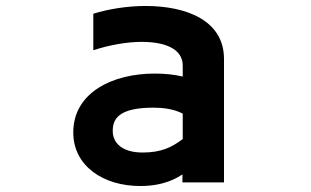

<svg xmlns="http://www.w3.org/2000/svg" viewBox="-20 -557 1040 642"><path d="M590 26V53H729V-360C729 -490 601 -537 467 -537C406 -537 343 -527 292 -511V-389C344 -406 403 -417 454 -417C531 -417 591 -394 591 -338V-301C563 -308 529 -311 497 -311C357 -311 225 -248 225 -114C225 -3 324 65 449 65C529 65 572 38 590 26ZM591 -177V-92C555 -65 520 -47 457 -47C387 -47 357 -80 357 -119C357 -158 375 -197 493 -197C524 -197 561 -193 591 -177Z"/></svg>

Font: LINE Seed JP App_OTF Bold
Style: Regular
Weight: 700
Designer: LINE & Fontrix & Fontworks
Version: Version 1.009